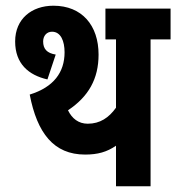

<svg xmlns="http://www.w3.org/2000/svg" viewBox="-20 -652 617 672"><path d="M507 -514H577V-622H349V-514H386V-275C361 -240 330 -219 287 -219C255 -219 232 -237 218 -266C290 -314 325 -376 325 -461C325 -563 267 -632 167 -632C91 -632 33 -586 33 -507C33 -429 80 -389 146 -374L175 -461C144 -466 131 -481 131 -507C131 -526 143 -541 162 -541C193 -541 206 -508 206 -469C206 -399 168 -347 84 -321C110 -186 168 -111 278 -111C322 -111 354 -120 386 -142V0H507Z"/></svg>

Font: Noto Sans ExtraCondensed
Style: Bold Italic
Weight: 700
Width: 2
Italic angle: -12°
Designer: Monotype Design Team
Foundry: Monotype Imaging Inc.
Version: Version 2.013